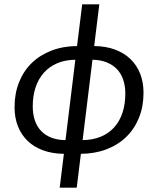

<svg xmlns="http://www.w3.org/2000/svg" viewBox="-20 -695 691 876"><path d="M46.4 0ZM433.1 -675.3 409.7 -484.9Q462.4 -484.4 504.2 -469Q545.9 -453.6 575 -425.8Q604 -397.9 619.4 -358.9Q634.8 -319.8 634.8 -272Q634.8 -209 614 -157.7Q593.3 -106.4 555.7 -70.1Q518.1 -33.7 465.6 -13.7Q413.1 6.3 349.1 6.8L330.1 161.1H252.4L271.5 6.8Q218.8 6.3 176.8 -9Q134.8 -24.4 106 -52.2Q77.1 -80.1 61.8 -118.9Q46.4 -157.7 46.4 -205.6Q46.4 -268.6 66.9 -319.8Q87.4 -371.1 124.8 -407.5Q162.1 -443.8 214.8 -464.1Q267.6 -484.4 331.5 -484.9L355 -675.3ZM551.8 -268.1Q551.8 -302.7 542.2 -331.1Q532.7 -359.4 513.7 -379.4Q494.6 -399.4 466.6 -410.6Q438.5 -421.9 401.9 -422.4L356.9 -55.7Q403.3 -56.2 439.7 -71.3Q476.1 -86.4 501 -114Q525.9 -141.6 538.8 -180.7Q551.8 -219.7 551.8 -268.1ZM129.4 -209.5Q129.4 -174.3 138.9 -146Q148.4 -117.7 167.5 -97.7Q186.5 -77.6 214.4 -66.9Q242.2 -56.2 278.8 -55.7L323.7 -422.4Q277.3 -421.9 241.2 -406.5Q205.1 -391.1 180.2 -363.3Q155.3 -335.4 142.3 -296.4Q129.4 -257.3 129.4 -209.5Z"/></svg>

Font: Carlito
Style: Italic
Weight: 400
Italic angle: -7°
Designer: Lukasz Dziedzic
Foundry: tyPoland Lukasz Dziedzic
Version: Version 1.104